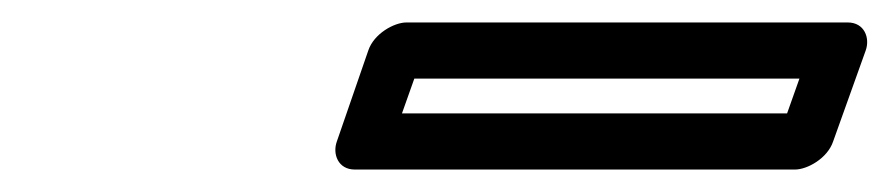

<svg xmlns="http://www.w3.org/2000/svg" viewBox="-20 -756 792 171"><path d="M681 -655H338L349 -686H692ZM688 -605C699 -605 717 -615 722 -630L751 -711C755 -722 750 -736 735 -736H342C331 -736 313 -726 308 -711L280 -630C276 -619 281 -605 296 -605Z"/></svg>

Font: Asimov
Style: WidOuIt
Weight: 500
Designer: Google
Version: Version 2.000980; 2014